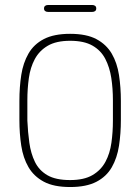

<svg xmlns="http://www.w3.org/2000/svg" viewBox="-20 -742 564 772"><path d="M466 -336Q466 -391 458.5 -440Q451 -489 429.5 -526Q408 -563 368 -584.5Q328 -606 262 -606Q197 -606 156.5 -585Q116 -564 94.5 -526.5Q73 -489 65.5 -440.5Q58 -392 58 -336V-260Q58 -205 65.5 -156Q73 -107 94.5 -70Q116 -33 156 -11.5Q196 10 262 10Q327 10 367.5 -11Q408 -32 429.5 -69.5Q451 -107 458.5 -156Q466 -205 466 -260ZM90 -257V-339Q90 -385 96 -428Q102 -471 120 -504.5Q138 -538 172 -558Q206 -578 262 -578Q318 -578 352 -558.5Q386 -539 403.5 -505Q421 -471 427.5 -428.5Q434 -386 434 -339V-257Q434 -211 428 -168Q422 -125 404 -91.5Q386 -58 352 -38Q318 -18 262 -18Q204 -18 170.5 -37.5Q137 -57 120.5 -91Q104 -125 98 -168Q92 -211 90 -257ZM174 -722Q166 -722 161.5 -718.5Q157 -715 157 -708Q157 -701 161.5 -697.5Q166 -694 174 -694H350Q358 -694 362.5 -697.5Q367 -701 367 -708Q367 -715 362.5 -718.5Q358 -722 350 -722Z"/></svg>

Font: Beiruti ExtraLight
Style: Regular
Weight: 250
Designer: Arlette Boutros
Foundry: Boutros
Version: Version 1.41